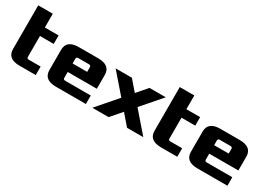

<svg xmlns="http://www.w3.org/2000/svg" viewBox="-1 -1358 2861 2056"><g transform="rotate(30 1430.0 -330.0)"><path d="M60 -120V-660H240V-490H410V-385H240V-125Q240 -105 265 -105H410V0H210Q60 0 60 -120Z M510 -120V-370Q510 -490 660 -490H900Q1050 -490 1050 -370V-200H690V-125Q690 -105 715 -105H1030V0H660Q510 0 510 -120ZM690 -305H870V-365Q870 -385 845 -385H715Q690 -385 690 -365Z M1110 0 1325 -248 1115 -490H1316L1425 -364L1534 -490H1735L1525 -248L1740 0H1539L1425 -132L1311 0Z M1810 -120V-660H1990V-490H2160V-385H1990V-125Q1990 -105 2015 -105H2160V0H1960Q1810 0 1810 -120Z M2260 -120V-370Q2260 -490 2410 -490H2650Q2800 -490 2800 -370V-200H2440V-125Q2440 -105 2465 -105H2780V0H2410Q2260 0 2260 -120ZM2440 -305H2620V-365Q2620 -385 2595 -385H2465Q2440 -385 2440 -365Z"/></g></svg>

Font: Xolonium
Style: Bold
Weight: 700
Designer: Severin Meyer
Version: Version 4.2